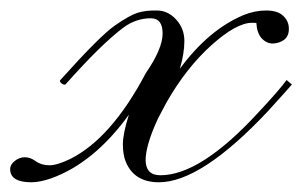

<svg xmlns="http://www.w3.org/2000/svg" viewBox="-114 -355 590 375"><path d="M-52.7 1Q-94.2 1 -94.2 -24.9Q-94.2 -33.2 -85.4 -40.5Q-76.2 -47.9 -65.4 -47.9Q-54.7 -47.9 -43.9 -40Q-33.2 -32.2 -17.6 -32.2Q-2 -32.2 23.9 -44.9Q104 -85.4 170.9 -212.4Q203.6 -259.8 203.6 -289.6Q203.6 -319.3 180.7 -319.3Q152.3 -319.3 127.9 -301.8Q84.5 -269.5 13.7 -189.9Q9.8 -189 5.9 -192.4Q2 -195.8 3.4 -198.2Q81.5 -285.2 110.4 -305.2Q139.2 -325.2 154.8 -330.1Q170.9 -335 192.4 -334.5Q213.9 -334.5 230 -316.9Q246.1 -299.3 246.1 -274.9Q246.1 -250.5 237.3 -220.7Q293 -296.4 360.8 -325.2Q383.3 -334.5 405.8 -334.5Q428.7 -334.5 439.5 -323.7Q450.2 -313.5 450.2 -298.8Q450.2 -284.2 440.9 -277.3Q431.6 -270.5 418.9 -270Q406.2 -270 396.5 -280.8Q387.7 -291.5 386.7 -310.1Q384.3 -310.5 381.8 -310.5H378.4Q347.7 -310.5 298.8 -266.6Q250 -222.7 211.4 -155.3L194.8 -124Q170.4 -71.3 170.4 -42Q170.9 -12.7 199.2 -12.7Q277.8 -12.7 390.1 -134.8Q431.2 -178.7 445.8 -198.7L456.1 -189.9Q454.1 -188 441.4 -173.3Q428.7 -159.2 409.2 -137.7Q278.8 1 196.3 1Q148.4 1 131.8 -38.6Q126 -52.7 126 -73.2Q126 -93.8 137.7 -130.9Q69.8 -37.1 -13.7 -6.8Q-36.1 1 -52.7 1Z"/></svg>

Font: PinyonScript
Style: Regular
Weight: 400
Designer: Nicole Fally
Foundry: Nicole Fally
Version: Version 1.005